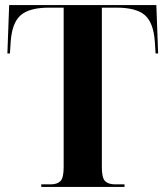

<svg xmlns="http://www.w3.org/2000/svg" viewBox="-20 -734 650 754"><path d="M142 0V-10H179Q204 -10 217 -22.5Q230 -35 230 -77V-704H173Q95 -704 61 -674Q27 -644 22 -570L19 -524H9L16 -714H594L601 -524H591L588 -570Q583 -644 549.5 -674Q516 -704 437 -704H380V-77Q380 -35 393 -22.5Q406 -10 432 -10H469V0Z"/></svg>

Font: Noto Serif Display SemiCondensed
Style: Bold
Weight: 700
Width: 4
Designer: Monotype Design Team
Foundry: Monotype Imaging Inc.
Version: Version 2.009